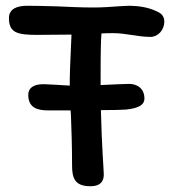

<svg xmlns="http://www.w3.org/2000/svg" viewBox="-20 -646 601 666"><path d="M11 -583C11 -531 42 -525 111 -525C146 -525 186 -526 228 -526C223 -419 222 -383 222 -373V-349C188 -351 143 -354 131 -354C95 -354 78 -340 78 -317C78 -270 113 -263 148 -263H225C225 -257 226 -253 226 -248C228 -195 230 -139 230 -71C230 -28 240 0 293 0C335 0 340 -24 340 -41C340 -55 333 -138 330 -264C372 -264 408 -265 418 -266C463 -271 481 -283 481 -304C481 -339 456 -355 428 -355C415 -355 372 -353 329 -351V-372C329 -474 330 -508 332 -530C346 -531 360 -531 373 -531C417 -531 459 -518 502 -518C528 -518 550 -542 550 -571C550 -595 533 -602 525 -606C494 -621 464 -625 432 -626C421 -626 406 -625 389 -624C364 -622 333 -620 304 -620C264 -620 219 -622 177 -624C139 -625 103 -626 74 -626C40 -626 11 -616 11 -583Z"/></svg>

Font: Itim
Style: Regular
Weight: 400
Designer: CadsonDemak Team
Foundry: Pablo Impallari
Version: Version 1.002;PS 001.002;hotconv 1.0.88;makeotf.lib2.5.64775